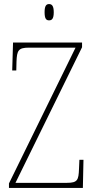

<svg xmlns="http://www.w3.org/2000/svg" viewBox="-20 -923 463 943"><path d="M221 -823C235 -823 244 -831 244 -863C244 -894 235 -903 221 -903C207 -903 199 -894 199 -863C199 -831 207 -823 221 -823ZM24 0H387L390 -138H370L368 -93C366 -39 361 -25 309 -25H56L383 -691V-714H44L40 -577H60L61 -620C63 -675 70 -689 122 -689H351L24 -22Z"/></svg>

Font: Noto Serif Georgian Condensed Thin
Style: Regular
Weight: 100
Width: 3
Designer: Monotype Design Team, Akaki Razmadze
Foundry: Google LLC
Version: Version 2.003